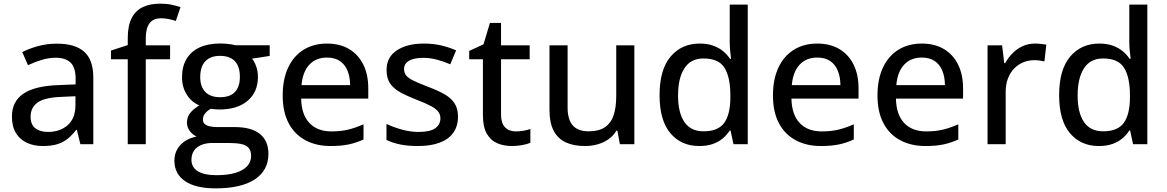

<svg xmlns="http://www.w3.org/2000/svg" viewBox="-20 -785 6349 1045"><path d="M289.6 -547.4Q389.2 -547.4 438.5 -503.2Q487.8 -459 487.8 -363.8V0H417.5L398.4 -78.1H394.5Q372.1 -48.8 347.7 -29.3Q323.2 -9.8 291.3 0Q259.3 9.8 213.4 9.8Q164.6 9.8 126.5 -7.8Q88.4 -25.4 66.7 -60.8Q44.9 -96.2 44.9 -150.9Q44.9 -232.9 107.9 -275.4Q170.9 -317.9 298.8 -321.8L391.6 -325.7V-356Q391.6 -418.9 363.5 -444.8Q335.4 -470.7 285.2 -470.7Q243.7 -470.7 205.6 -458.7Q167.5 -446.8 132.3 -430.2L101.1 -501.5Q139.2 -521 187.7 -534.2Q236.3 -547.4 289.6 -547.4ZM390.6 -261.2 315.4 -257.8Q222.2 -254.4 184.3 -226.8Q146.5 -199.2 146.5 -149.9Q146.5 -106.9 172.4 -86.9Q198.2 -66.9 240.7 -66.9Q306.2 -66.9 348.4 -103.8Q390.6 -140.6 390.6 -212.9Z M905.8 -462.4H773.4V0H675.3V-462.4H584V-509.8L675.3 -539.6V-576.7Q675.3 -644.5 696.3 -685.8Q717.3 -727.1 756.6 -746.1Q795.9 -765.1 852.1 -765.1Q885.7 -765.1 913.8 -759.3Q941.9 -753.4 962.4 -746.1L937 -670.9Q920.4 -676.3 899.9 -680.9Q879.4 -685.5 856.4 -685.5Q814 -685.5 793.7 -658.2Q773.4 -630.9 773.4 -575.7V-538.1H905.8Z M1152.8 240.2Q1044.9 240.2 987.1 200.7Q929.2 161.1 929.2 90.3Q929.2 40 960.9 5.1Q992.7 -29.8 1049.8 -42Q1028.3 -51.8 1012.9 -72Q997.6 -92.3 997.6 -117.7Q997.6 -147.5 1014.4 -169.2Q1031.2 -190.9 1064.9 -211.4Q1022.5 -229 996.6 -269.8Q970.7 -310.5 970.7 -365.2Q970.7 -423.3 995.4 -464.4Q1020 -505.4 1066.4 -526.9Q1112.8 -548.3 1179.2 -548.3Q1193.8 -548.3 1209.5 -547.1Q1225.1 -545.9 1239.3 -543.5Q1253.4 -541 1262.2 -538.6H1447.8V-480.5L1352.1 -465.8Q1366.2 -447.3 1375 -421.9Q1383.8 -396.5 1383.8 -366.2Q1383.8 -284.2 1327.9 -236.6Q1272 -189 1173.3 -189Q1150.4 -189.5 1127 -192.9Q1106 -180.7 1095.2 -166.3Q1084.5 -151.9 1084.5 -133.3Q1084.5 -119.1 1094 -110.4Q1103.5 -101.6 1121.6 -97.4Q1139.6 -93.3 1165.5 -93.3H1259.3Q1347.2 -93.3 1394 -56.2Q1440.9 -19 1440.9 52.2Q1440.9 142.6 1366.7 191.4Q1292.5 240.2 1152.8 240.2ZM1156.2 168.5Q1219.2 168.5 1261.5 155.8Q1303.7 143.1 1325.2 119.6Q1346.7 96.2 1346.7 64Q1346.7 34.7 1332.8 19.3Q1318.8 3.9 1291.5 -1.5Q1264.2 -6.8 1224.1 -6.8H1135.3Q1101.1 -6.8 1075.7 3.9Q1050.3 14.6 1036.1 34.9Q1022 55.2 1022 85Q1022 125.5 1056.9 147Q1091.8 168.5 1156.2 168.5ZM1177.7 -255.9Q1231.9 -255.9 1258.8 -284.4Q1285.6 -313 1285.6 -366.2Q1285.6 -423.3 1258.3 -452.1Q1231 -481 1177.2 -481Q1125 -481 1097.4 -451.4Q1069.8 -421.9 1069.8 -365.2Q1069.8 -313 1097.7 -284.4Q1125.5 -255.9 1177.7 -255.9Z M1759.8 -547.9Q1830.1 -547.9 1880.4 -517.8Q1930.7 -487.8 1957.5 -433.1Q1984.4 -378.4 1984.4 -304.2V-248.5H1619.1Q1620.6 -162.1 1663.6 -116Q1706.5 -69.8 1784.2 -69.8Q1835.4 -69.8 1875.5 -79.6Q1915.5 -89.4 1958.5 -108.4V-25.9Q1918 -7.3 1877.2 1.2Q1836.4 9.8 1779.8 9.8Q1701.7 9.8 1642.8 -21.5Q1584 -52.7 1551.3 -114Q1518.6 -175.3 1518.6 -265.1Q1518.6 -354 1548.3 -417.2Q1578.1 -480.5 1632.3 -514.2Q1686.5 -547.9 1759.8 -547.9ZM1759.3 -471.7Q1699.7 -471.7 1663.6 -432.9Q1627.4 -394 1621.1 -321.8H1885.7Q1885.3 -366.2 1871.6 -399.9Q1857.9 -433.6 1830.3 -452.6Q1802.7 -471.7 1759.3 -471.7Z M2472.7 -150.4Q2472.7 -98.1 2447 -62.3Q2421.4 -26.4 2372.6 -8.3Q2323.7 9.8 2255.4 9.8Q2198.7 9.8 2157.7 1.2Q2116.7 -7.3 2083.5 -23.4V-110.4Q2119.1 -93.3 2166 -80.1Q2212.9 -66.9 2257.8 -66.9Q2320.8 -66.9 2348.9 -86.9Q2377 -106.9 2377 -141.1Q2377 -161.1 2365.7 -176.5Q2354.5 -191.9 2326.4 -207.3Q2298.3 -222.7 2246.1 -242.7Q2194.8 -262.7 2158.4 -282.7Q2122.1 -302.7 2103 -331.1Q2084 -359.4 2084 -404.3Q2084 -474.1 2139.9 -511Q2195.8 -547.9 2287.6 -547.9Q2336.4 -547.9 2379.6 -538.1Q2422.9 -528.3 2462.4 -510.7L2430.7 -435.1Q2395.5 -450.2 2358.4 -460.2Q2321.3 -470.2 2282.7 -470.2Q2232.4 -470.2 2205.8 -454.1Q2179.2 -438 2179.2 -409.7Q2179.2 -387.7 2191.7 -373Q2204.1 -358.4 2233.4 -344.5Q2262.7 -330.6 2312.5 -311.5Q2361.8 -293 2397.7 -272.9Q2433.6 -252.9 2453.1 -224.1Q2472.7 -195.3 2472.7 -150.4Z M2787.1 -69.8Q2808.1 -69.8 2829.6 -73.5Q2851.1 -77.1 2866.7 -83V-7.8Q2850.1 -0.5 2822.5 4.6Q2794.9 9.8 2766.1 9.8Q2722.2 9.8 2686.5 -5.4Q2650.9 -20.5 2629.6 -57.1Q2608.4 -93.8 2608.4 -158.7V-462.4H2533.7V-507.8L2611.8 -543.9L2646.5 -660.2H2707V-538.1H2862.8V-462.4H2707V-160.2Q2707 -114.7 2728.8 -92.3Q2750.5 -69.8 2787.1 -69.8Z M3432.6 -538.1V0H3354L3340.3 -73.7H3335Q3318.4 -45.9 3292 -27.3Q3265.6 -8.8 3232.9 0.5Q3200.2 9.8 3163.6 9.8Q3101.6 9.8 3058.3 -10.7Q3015.1 -31.2 2992.9 -74.5Q2970.7 -117.7 2970.7 -186V-538.1H3069.3V-199.7Q3069.3 -134.8 3097.4 -102.5Q3125.5 -70.3 3183.1 -70.3Q3239.3 -70.3 3272.2 -92.5Q3305.2 -114.7 3319.6 -157.5Q3334 -200.2 3334 -262.2V-538.1Z M3786.1 9.8Q3687.5 9.8 3628.7 -60.1Q3569.8 -129.9 3569.8 -267.1Q3569.8 -405.8 3629.6 -476.8Q3689.5 -547.9 3788.6 -547.9Q3830.1 -547.9 3861.3 -536.6Q3892.6 -525.4 3915.3 -506.8Q3938 -488.3 3953.1 -464.8H3959Q3956.5 -480 3954.1 -507.3Q3951.7 -534.7 3951.7 -555.2V-759.8H4049.8V0H3972.2L3956.1 -74.7H3951.7Q3937 -51.3 3914.3 -32Q3891.6 -12.7 3860.1 -1.5Q3828.6 9.8 3786.1 9.8ZM3809.1 -70.3Q3888.7 -70.3 3921.6 -116.2Q3954.6 -162.1 3955.1 -252.4V-267.6Q3955.1 -363.8 3923.6 -415.3Q3892.1 -466.8 3808.1 -466.8Q3739.7 -466.8 3705.1 -413.3Q3670.4 -359.9 3670.4 -265.1Q3670.4 -171.4 3705.1 -120.8Q3739.7 -70.3 3809.1 -70.3Z M4428.2 -547.9Q4498.5 -547.9 4548.8 -517.8Q4599.1 -487.8 4626 -433.1Q4652.8 -378.4 4652.8 -304.2V-248.5H4287.6Q4289.1 -162.1 4332 -116Q4375 -69.8 4452.6 -69.8Q4503.9 -69.8 4543.9 -79.6Q4584 -89.4 4627 -108.4V-25.9Q4586.4 -7.3 4545.7 1.2Q4504.9 9.8 4448.2 9.8Q4370.1 9.8 4311.3 -21.5Q4252.4 -52.7 4219.7 -114Q4187 -175.3 4187 -265.1Q4187 -354 4216.8 -417.2Q4246.6 -480.5 4300.8 -514.2Q4355 -547.9 4428.2 -547.9ZM4427.7 -471.7Q4368.2 -471.7 4332 -432.9Q4295.9 -394 4289.6 -321.8H4554.2Q4553.7 -366.2 4540 -399.9Q4526.4 -433.6 4498.8 -452.6Q4471.2 -471.7 4427.7 -471.7Z M4997.1 -547.9Q5067.4 -547.9 5117.7 -517.8Q5168 -487.8 5194.8 -433.1Q5221.7 -378.4 5221.7 -304.2V-248.5H4856.4Q4857.9 -162.1 4900.9 -116Q4943.8 -69.8 5021.5 -69.8Q5072.8 -69.8 5112.8 -79.6Q5152.8 -89.4 5195.8 -108.4V-25.9Q5155.3 -7.3 5114.5 1.2Q5073.7 9.8 5017.1 9.8Q4939 9.8 4880.1 -21.5Q4821.3 -52.7 4788.6 -114Q4755.9 -175.3 4755.9 -265.1Q4755.9 -354 4785.6 -417.2Q4815.4 -480.5 4869.6 -514.2Q4923.8 -547.9 4997.1 -547.9ZM4996.6 -471.7Q4937 -471.7 4900.9 -432.9Q4864.7 -394 4858.4 -321.8H5123Q5122.6 -366.2 5108.9 -399.9Q5095.2 -433.6 5067.6 -452.6Q5040 -471.7 4996.6 -471.7Z M5613.8 -547.9Q5628.4 -547.9 5645.5 -546.1Q5662.6 -544.4 5674.8 -542L5664.6 -450.7Q5652.8 -453.6 5637.5 -455.6Q5622.1 -457.5 5608.9 -457.5Q5577.6 -457.5 5549.3 -445.8Q5521 -434.1 5499.5 -411.9Q5478 -389.6 5465.8 -357.7Q5453.6 -325.7 5453.6 -284.7V0H5355V-538.1H5434.1L5445.8 -440.9H5450.2Q5466.8 -470.2 5490.5 -494.6Q5514.2 -519 5545.2 -533.4Q5576.2 -547.9 5613.8 -547.9Z M5960.9 9.8Q5862.3 9.8 5803.5 -60.1Q5744.6 -129.9 5744.6 -267.1Q5744.6 -405.8 5804.4 -476.8Q5864.3 -547.9 5963.4 -547.9Q6004.9 -547.9 6036.1 -536.6Q6067.4 -525.4 6090.1 -506.8Q6112.8 -488.3 6127.9 -464.8H6133.8Q6131.3 -480 6128.9 -507.3Q6126.5 -534.7 6126.5 -555.2V-759.8H6224.6V0H6147L6130.9 -74.7H6126.5Q6111.8 -51.3 6089.1 -32Q6066.4 -12.7 6034.9 -1.5Q6003.4 9.8 5960.9 9.8ZM5983.9 -70.3Q6063.5 -70.3 6096.4 -116.2Q6129.4 -162.1 6129.9 -252.4V-267.6Q6129.9 -363.8 6098.4 -415.3Q6066.9 -466.8 5982.9 -466.8Q5914.6 -466.8 5879.9 -413.3Q5845.2 -359.9 5845.2 -265.1Q5845.2 -171.4 5879.9 -120.8Q5914.6 -70.3 5983.9 -70.3Z"/></svg>

Font: Open Sans Medium
Style: Regular
Weight: 500
Designer: Monotype Design Team
Foundry: Monotype Imaging Inc.
Version: Version 3.000